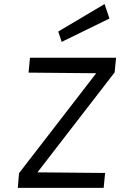

<svg xmlns="http://www.w3.org/2000/svg" viewBox="-20 -908 581 928"><path d="M66 0 72 -71 445 -554 118 -557 125 -629H541L534 -558L161 -75L488 -72L481 0ZM278 -705.5 261.5 -755.5 485.5 -888.5 509 -818.5Z"/></svg>

Font: Karla
Style: Italic
Weight: 400
Italic angle: -8°
Designer: Jonathan Pinhorn
Version: Version 2.004;gftools[0.9.33]